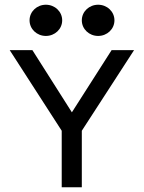

<svg xmlns="http://www.w3.org/2000/svg" viewBox="-20 -792 608 812"><path d="M395 -640C433 -640 464 -669 464 -706C464 -743 433 -772 395 -772C357 -772 326 -743 326 -706C326 -669 357 -640 395 -640ZM174 -640C212 -640 243 -669 243 -706C243 -743 212 -772 174 -772C136 -772 105 -743 105 -706C105 -669 136 -640 174 -640ZM452 -580 284 -317 117 -580H21L241 -239V0H326V-239L547 -580Z"/></svg>

Font: Charger
Style: Bd
Weight: 400
Designer: Jasper
Foundry: Cannot Into Space Fonts
Version: Version 0.98